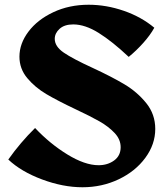

<svg xmlns="http://www.w3.org/2000/svg" viewBox="-20 -785 690 810"><path d="M15 -112Q66 -184 128 -245Q190 -179 264 -133.5Q338 -88 396 -88Q434 -88 461.5 -108Q489 -128 489 -164Q489 -197 463.5 -224Q438 -251 400.5 -272.5Q363 -294 299 -324Q223 -360 175.5 -388Q128 -416 95 -455.5Q62 -495 62 -546Q62 -601 100 -651.5Q138 -702 205 -733.5Q272 -765 354 -765Q428 -765 502 -739.5Q576 -714 631 -668Q614 -637 584.5 -604Q555 -571 523 -545Q454 -610 396.5 -646Q339 -682 289 -682Q252 -682 231.5 -663.5Q211 -645 211 -621Q211 -589 249 -563Q287 -537 370 -499Q452 -461 505.5 -429Q559 -397 597 -350Q635 -303 635 -241Q635 -176 593 -119Q551 -62 480.5 -28.5Q410 5 328 5Q246 5 157.5 -28Q69 -61 15 -112Z"/></svg>

Font: Otomanopee
Style: Regular
Weight: 400
Designer: Das Ende der Wildnis
Foundry: Gutenberg Labo
Version: Version 3.000